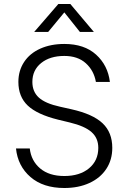

<svg xmlns="http://www.w3.org/2000/svg" viewBox="-20 -931 642 961"><path d="M542 -191Q542 -131 512 -85.5Q482 -40 427.5 -15Q373 10 302 10Q196 10 132.5 -45Q69 -100 60 -188H129Q136 -126 181 -88Q226 -50 302 -50Q379 -50 425.5 -88.5Q472 -127 472 -191Q472 -240 438 -270Q404 -300 329 -318L271 -332Q166 -358 119 -402.5Q72 -447 72 -521Q72 -577 100.5 -620.5Q129 -664 181.5 -687.5Q234 -711 302 -711Q402 -711 461 -657.5Q520 -604 530 -521H460Q450 -578 409.5 -614.5Q369 -651 302 -651Q230 -651 186 -615.5Q142 -580 142 -521Q142 -472 174.5 -442.5Q207 -413 280 -397L338 -384Q445 -360 493.5 -314Q542 -268 542 -191ZM450 -771H380L302 -869L221 -771H151L272 -911H332Z"/></svg>

Font: Goli Light
Style: Regular
Weight: 300
Designer: jaikishan Patel
Foundry: MagicType
Version: Version 1.000